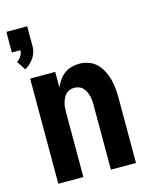

<svg xmlns="http://www.w3.org/2000/svg" viewBox="-115 -841 730 917"><g transform="rotate(-15 250.0 -382.5)"><path d="M47 -569 18 -613Q31 -621 39.5 -634.5Q48 -648 48 -663H6V-765H109V-663Q109 -649 104 -634.5Q99 -620 90.5 -608Q82 -596 71 -586Q60 -576 47 -569ZM58 0V-520H182V-442Q189 -460 200.5 -476.5Q212 -493 227.5 -505Q243 -517 262.5 -522.5Q282 -528 302 -528Q325 -528 348 -520Q371 -512 387.5 -495.5Q404 -479 415 -457.5Q426 -436 432 -413.5Q438 -391 440 -367.5Q442 -344 442 -320V0H318V-320Q318 -332 317 -343.5Q316 -355 313 -366Q310 -377 305 -387.5Q300 -398 292 -406.5Q284 -415 273 -419Q262 -423 250 -423Q238 -423 227 -419Q216 -415 208 -406.5Q200 -398 195 -387.5Q190 -377 187 -366Q184 -355 183 -343.5Q182 -332 182 -320V0Z"/></g></svg>

Font: Iosevka SS04 Extrabold
Style: Regular
Weight: 800
Monospace: yes
Designer: Belleve Invis
Foundry: Belleve Invis
Version: Version 19.0.0; ttfautohint (v1.8.4)